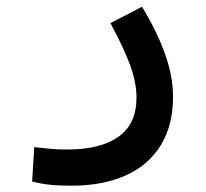

<svg xmlns="http://www.w3.org/2000/svg" viewBox="-20 -331 626 583"><path d="M196.8 232.9Q157.7 232.9 131.3 230Q105 227.1 77.6 220.2L84 115.7Q111.8 118.7 132.6 120.8Q153.3 123 183.6 123Q285.2 123 339.8 84.2Q394.5 45.4 394.5 -34.7Q394.5 -80.6 375 -133.5Q355.5 -186.5 315.4 -260.7L411.1 -310.5Q457.5 -234.4 481.4 -166.5Q505.4 -98.6 505.4 -38.1Q505.4 49.8 468 110.4Q430.7 170.9 361.3 201.9Q292 232.9 196.8 232.9Z"/></svg>

Font: Cascadia Mono Medium
Style: Regular
Weight: 500
Monospace: yes
Designer: Aaron Bell
Foundry: Saja Typeworks
Version: Version 2407.024